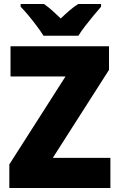

<svg xmlns="http://www.w3.org/2000/svg" viewBox="-20 -947 600 967"><path d="M536 0H27V-119L310 -562H33V-714H529V-595L246 -152H536ZM199 -767Q186 -788 165.5 -815.5Q145 -843 123 -869.5Q101 -896 84 -913V-927H201Q223 -912 242.5 -894.5Q262 -877 286 -854Q310 -877 331 -895Q352 -913 374 -927H489V-913Q473 -895 451.5 -869Q430 -843 409 -816Q388 -789 375 -767Z"/></svg>

Font: Noto Sans Gujarati SemiCondensed Black
Style: Regular
Weight: 900
Width: 4
Designer: Jelle Bosma - Monotype Design Team, Universal Thirst
Foundry: Monotype Imaging Inc.
Version: Version 2.106; ttfautohint (v1.8.4.7-5d5b)